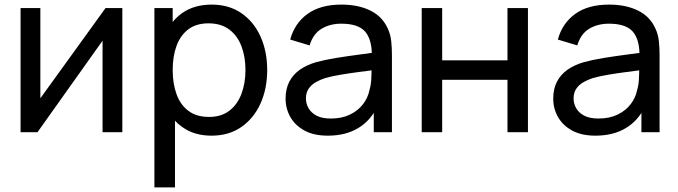

<svg xmlns="http://www.w3.org/2000/svg" viewBox="-20 -575 2948 835"><path d="M512 -540V0H426V-398L143 0H69.5V-540H155.5V-147.5L439 -540Z M900 15Q824 15 772 -23Q755 -35 741 -50V240H651.5V-540H731V-479.5Q749 -501.5 772 -518Q824.5 -555 900.5 -555Q975.5 -555 1029.8 -517.8Q1084 -480.5 1113 -416Q1142 -351.5 1142 -270.5Q1142 -189.5 1113 -125Q1084 -60.5 1029.8 -22.8Q975.5 15 900 15ZM889 -66.5Q942.5 -66.5 977.5 -93.5Q1012.5 -120.5 1030 -166.8Q1047.5 -213 1047.5 -270.5Q1047.5 -327.5 1030.2 -373.5Q1013 -419.5 977.2 -446.5Q941.5 -473.5 886.5 -473.5Q834 -473.5 799.5 -447.8Q765 -422 748 -376.2Q731 -330.5 731 -270.5Q731 -211.5 747.8 -165.2Q764.5 -119 799.5 -92.8Q834.5 -66.5 889 -66.5Z M1405.5 15Q1345 15 1304.2 -7.2Q1263.5 -29.5 1242.8 -66Q1222 -102.5 1222 -146Q1222 -188.5 1238.2 -219.8Q1254.5 -251 1284 -271.8Q1313.5 -292.5 1354.5 -304.5Q1393 -315 1440.8 -322.8Q1488.5 -330.5 1537.5 -337Q1568.5 -341 1597 -345Q1595 -406 1568 -437.5Q1538 -472 1464 -472Q1415 -472 1378.2 -449.8Q1341.5 -427.5 1326.5 -377.5L1242 -403Q1261.5 -474 1317.5 -514.5Q1373.5 -555 1465 -555Q1538.5 -555 1591.2 -528.8Q1644 -502.5 1667 -449.5Q1678.5 -424.5 1681.5 -395.2Q1684.5 -366 1684.5 -334V0H1605.5V-84Q1578.5 -42.5 1538.5 -18.5Q1484 15 1405.5 15ZM1419 -59.5Q1467 -59.5 1502.2 -76.8Q1537.5 -94 1559 -122.2Q1580.5 -150.5 1587 -184Q1594.5 -209 1595 -239.5Q1595.5 -256.5 1596 -269Q1568.5 -265.5 1541.5 -262Q1499.5 -256.5 1462 -250.2Q1424.5 -244 1394.5 -235.5Q1372.5 -228.5 1353.2 -217.5Q1334 -206.5 1322.2 -189.2Q1310.5 -172 1310.5 -146.5Q1310.5 -124.5 1321.8 -104.5Q1333 -84.5 1356.8 -72Q1380.5 -59.5 1419 -59.5Z M1814 0V-540H1903V-312.5H2187V-540H2276V0H2187V-228H1903V0Z M2569.5 15Q2509 15 2468.2 -7.2Q2427.5 -29.5 2406.8 -66Q2386 -102.5 2386 -146Q2386 -188.5 2402.2 -219.8Q2418.5 -251 2448 -271.8Q2477.5 -292.5 2518.5 -304.5Q2557 -315 2604.8 -322.8Q2652.5 -330.5 2701.5 -337Q2732.5 -341 2761 -345Q2759 -406 2732 -437.5Q2702 -472 2628 -472Q2579 -472 2542.2 -449.8Q2505.5 -427.5 2490.5 -377.5L2406 -403Q2425.5 -474 2481.5 -514.5Q2537.5 -555 2629 -555Q2702.5 -555 2755.2 -528.8Q2808 -502.5 2831 -449.5Q2842.5 -424.5 2845.5 -395.2Q2848.5 -366 2848.5 -334V0H2769.5V-84Q2742.5 -42.5 2702.5 -18.5Q2648 15 2569.5 15ZM2583 -59.5Q2631 -59.5 2666.2 -76.8Q2701.5 -94 2723 -122.2Q2744.5 -150.5 2751 -184Q2758.5 -209 2759 -239.5Q2759.5 -256.5 2760 -269Q2732.5 -265.5 2705.5 -262Q2663.5 -256.5 2626 -250.2Q2588.5 -244 2558.5 -235.5Q2536.5 -228.5 2517.2 -217.5Q2498 -206.5 2486.2 -189.2Q2474.5 -172 2474.5 -146.5Q2474.5 -124.5 2485.8 -104.5Q2497 -84.5 2520.8 -72Q2544.5 -59.5 2583 -59.5Z"/></svg>

Font: Cns Manrope Med
Style: Regular
Weight: 500
Designer: Mikhail Sharanda
Foundry: Mikhail Sharanda
Version: Version 4.504